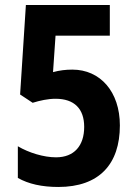

<svg xmlns="http://www.w3.org/2000/svg" viewBox="-20 -734 543 764"><path d="M268 -457C241 -457 217 -454 191 -447L201 -592H417V-714H83L60 -358L110 -325C139 -334 171 -341 201 -341C276 -341 315 -301 315 -229C315 -154 275 -108 203 -108C154 -108 95 -126 51 -152V-26C93 -2 147 10 212 10C375 10 457 -81 457 -235C457 -369 379 -457 268 -457Z"/></svg>

Font: Noto Sans Lao UI Cond
Style: Bold
Weight: 700
Width: 3
Designer: Monotype Design Team
Foundry: Monotype Imaging Inc.
Version: Version 2.000